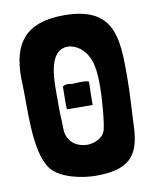

<svg xmlns="http://www.w3.org/2000/svg" viewBox="-81 -763 675 839"><g transform="rotate(-10 256.0 -343.5)"><path d="M277 14C420 14 472 -35 477 -168C480 -243 486 -317 486 -392C486 -560 484 -701 259 -701C89 -701 29 -616 29 -467L30 -431C34 -331 20 -140 79 -58C116 -6 215 14 277 14ZM264 -126C237 -126 208 -136 191 -157C167 -186 173 -213 171 -248C170 -265 169 -283 169 -300V-348C169 -358 169 -370 169 -384C169 -454 175 -563 252 -563C271 -563 290 -555 305 -544C361 -501 362 -427 362 -362C362 -328 354 -198 342 -170C330 -141 293 -126 264 -126ZM316 -293C316 -327 317 -362 318 -396C314 -400 298 -401 282 -401C265 -401 249 -400 242 -399C237 -401 232 -402 227 -402C218 -402 208 -400 202 -395L201 -328C201 -317 201 -305 202 -294C240 -294 278 -293 316 -293Z"/></g></svg>

Font: HEYCLAY
Style: Regular
Weight: 400
Designer: Marcelo Magalhaes
Foundry: Marcelo Magalhães
Version: Version 1.300;hotconv 1.0.109;makeotfexe 2.5.65596